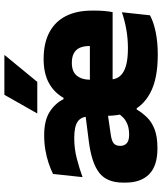

<svg xmlns="http://www.w3.org/2000/svg" viewBox="48 -776 742 878"><g transform="rotate(-90 419.0 -337.0)"><path d="M608.5 13.5Q497 13.5 433 -21Q369 -55.5 347 -114.5L337.5 -144.5Q331 -169.5 329.5 -192.2Q328 -215 328 -235.5L325 -301.5Q325 -336 302.8 -352.2Q280.5 -368.5 227 -368.5Q178.5 -368.5 133.8 -357Q89 -345.5 48 -330.5L62.5 -465.5Q85 -476.5 112.5 -485.8Q140 -495 172 -500.5Q204 -506 240 -506Q307 -506 346.2 -481Q385.5 -456 404.5 -417.5H410.5Q436 -462 480 -485.2Q524 -508.5 588 -508.5Q661 -508.5 710.2 -482.2Q759.5 -456 784.5 -406.8Q809.5 -357.5 809.5 -287.5V-272Q809.5 -252 807.8 -231.2Q806 -210.5 802.5 -193H644Q646 -223.5 646.8 -250.5Q647.5 -277.5 647.5 -299Q647.5 -325.5 639.5 -343.2Q631.5 -361 614.5 -370.2Q597.5 -379.5 570.5 -379.5Q530 -379.5 511.8 -356.5Q493.5 -333.5 493.5 -297.5V-254.5L494.5 -236.5V-204Q494.5 -188 501 -173.5Q507.5 -159 523.2 -147.5Q539 -136 567 -129.5Q595 -123 638 -123Q681 -123 722.2 -130.2Q763.5 -137.5 802 -150.5L788 -22Q756 -5 710.2 4.2Q664.5 13.5 608.5 13.5ZM179.5 12Q99.5 12 61.2 -26Q23 -64 23 -133V-145.5Q23 -219.5 68.2 -254.5Q113.5 -289.5 213 -302L338.5 -318L349 -217L242.5 -201.5Q213.5 -197.5 202.2 -187.8Q191 -178 191 -159V-157Q191 -139.5 202.8 -128.5Q214.5 -117.5 242 -117.5Q268 -117.5 286.5 -124.2Q305 -131 317.8 -142.2Q330.5 -153.5 337.5 -166.5L387 -83H357.5Q342 -57 321 -35.5Q300 -14 266.5 -1Q233 12 179.5 12ZM420 -193V-297H767V-193ZM424.5 -688H605.5V-686L483.5 -537.5H340V-539Z"/></g></svg>

Font: Anek Latin ExtraBold
Style: Regular
Weight: 800
Designer: Yesha Goshar
Foundry: Ek Type
Version: Version 1.003